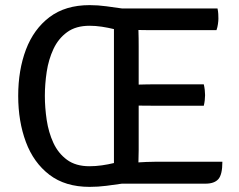

<svg xmlns="http://www.w3.org/2000/svg" viewBox="-20 -716 934 749"><path d="M847.5 -85Q847.5 -35 831.8 -17.2Q816 0.5 781.5 0.5H455.5Q428 4.5 395.2 8.8Q362.5 13 329.5 13Q234.5 13 172.8 -34.2Q111 -81.5 81 -162Q51 -242.5 51 -342Q51 -442.5 81.2 -522.5Q111.5 -602.5 173.2 -649.2Q235 -696 329.5 -696Q362 -696 395 -691.5Q428 -687 456 -683H828.5Q831 -671.5 831.5 -661.5Q832 -651.5 832 -643Q832 -635 830.2 -622.2Q828.5 -609.5 824.5 -598.5H583Q571.5 -598.5 554.8 -598.5Q538 -598.5 520 -599Q520.5 -579 520.8 -566.2Q521 -553.5 521 -534V-386Q538.5 -386.5 555.2 -386.8Q572 -387 583 -387H775Q777.5 -376.5 778.8 -365Q780 -353.5 780 -345Q780 -336.5 778.8 -325.2Q777.5 -314 775 -303.5H583Q572 -303.5 555.2 -303.8Q538.5 -304 521 -304V-130.5Q521 -117.5 520.5 -106.8Q520 -96 520 -82.5Q535 -83.5 550.8 -84.2Q566.5 -85 585.5 -85ZM155 -342Q155 -296 162.2 -247.8Q169.5 -199.5 188.2 -158.8Q207 -118 241.2 -92.8Q275.5 -67.5 329 -67.5Q353 -67.5 377.5 -71Q402 -74.5 424.5 -80V-602.5Q402 -608 377.2 -611.8Q352.5 -615.5 329.5 -615.5Q276 -615.5 241.8 -590.5Q207.5 -565.5 188.5 -524.8Q169.5 -484 162.2 -436Q155 -388 155 -342Z"/></svg>

Font: Signika Negative SC
Style: Regular
Weight: 400
Designer: Anna Giedryś
Foundry: Anna Giedryś
Version: Version 2.000; ttfautohint (v1.8.3) -l 8 -r 50 -G 200 -x 9 -